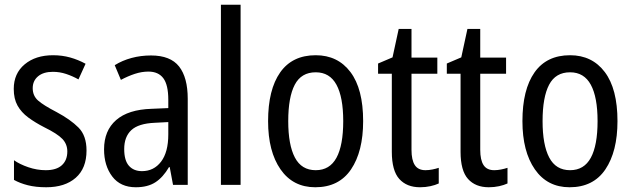

<svg xmlns="http://www.w3.org/2000/svg" viewBox="-20 -780 2671 810"><path d="M345 -145Q345 -70 299.5 -30Q254 10 175 10Q131 10 97.5 1.5Q64 -7 39 -21V-104Q63 -87 99.5 -74.5Q136 -62 173 -62Q218 -62 241 -83Q264 -104 264 -141Q264 -172 243 -194Q222 -216 167 -243Q128 -263 99 -284.5Q70 -306 54 -334.5Q38 -363 38 -405Q38 -470 84 -508.5Q130 -547 204 -547Q242 -547 276 -537.5Q310 -528 341 -511L311 -445Q286 -459 259 -468Q232 -477 203 -477Q163 -477 140.5 -458Q118 -439 118 -408Q118 -376 140.5 -356Q163 -336 219 -307Q277 -276 311 -242Q345 -208 345 -145Z M617 -546Q699 -546 735.5 -499.5Q772 -453 772 -363V0H710L696 -75H693Q668 -32 635.5 -11Q603 10 553 10Q488 10 453.5 -35.5Q419 -81 419 -150Q419 -229 470 -273.5Q521 -318 620 -321L690 -324V-359Q690 -422 669 -450Q648 -478 606 -478Q578 -478 549 -468.5Q520 -459 490 -443L464 -505Q496 -525 535 -535.5Q574 -546 617 -546ZM633 -262Q564 -259 534 -231Q504 -203 504 -151Q504 -103 524 -80.5Q544 -58 579 -58Q629 -58 659.5 -98Q690 -138 690 -213V-265Z M995 0H912V-760H995Z M1512 -269Q1512 -141 1461 -65.5Q1410 10 1310 10Q1216 10 1163.5 -65.5Q1111 -141 1111 -269Q1111 -402 1162 -474.5Q1213 -547 1312 -547Q1405 -547 1458.5 -476Q1512 -405 1512 -269ZM1196 -269Q1196 -169 1224 -115.5Q1252 -62 1312 -62Q1371 -62 1399.5 -114.5Q1428 -167 1428 -269Q1428 -370 1399.5 -422.5Q1371 -475 1312 -475Q1251 -475 1223.5 -422.5Q1196 -370 1196 -269Z M1775 -62Q1789 -62 1804 -65Q1819 -68 1831 -72V-6Q1816 1 1795.5 5.5Q1775 10 1752 10Q1696 10 1664.5 -25Q1633 -60 1633 -140V-469H1575V-512L1636 -538L1662 -658H1716V-537H1825V-469H1716V-148Q1716 -105 1730 -83.5Q1744 -62 1775 -62Z M2065 -62Q2079 -62 2094 -65Q2109 -68 2121 -72V-6Q2106 1 2085.5 5.5Q2065 10 2042 10Q1986 10 1954.5 -25Q1923 -60 1923 -140V-469H1865V-512L1926 -538L1952 -658H2006V-537H2115V-469H2006V-148Q2006 -105 2020 -83.5Q2034 -62 2065 -62Z M2585 -269Q2585 -141 2534 -65.5Q2483 10 2383 10Q2289 10 2236.5 -65.5Q2184 -141 2184 -269Q2184 -402 2235 -474.5Q2286 -547 2385 -547Q2478 -547 2531.5 -476Q2585 -405 2585 -269ZM2269 -269Q2269 -169 2297 -115.5Q2325 -62 2385 -62Q2444 -62 2472.5 -114.5Q2501 -167 2501 -269Q2501 -370 2472.5 -422.5Q2444 -475 2385 -475Q2324 -475 2296.5 -422.5Q2269 -370 2269 -269Z"/></svg>

Font: Noto Sans Tamil Condensed
Style: Regular
Weight: 400
Width: 3
Designer: Jelle Bosma - Monotype Design Team
Foundry: Monotype Imaging Inc.
Version: Version 2.004; ttfautohint (v1.8.4.7-5d5b)